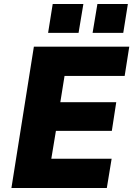

<svg xmlns="http://www.w3.org/2000/svg" viewBox="-20 -938 665 958"><path d="M37 0 149 -705H625L602 -559H302L281 -428H560L538 -285H259L236 -146H537L513 0ZM442 -774 466 -918H618L595 -774ZM220 -774 243 -918H396L372 -774Z"/></svg>

Font: Nunito Sans 7pt SemiCondensed Black
Style: Italic
Weight: 900
Width: 4
Italic angle: -9°
Designer: Vernon Adams
Foundry: Vernon Adams
Version: Version 3.101;gftools[0.9.27]